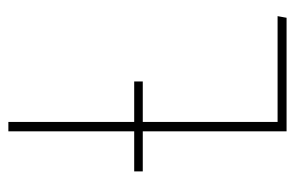

<svg xmlns="http://www.w3.org/2000/svg" viewBox="-146 -576 721 470"><g transform="rotate(-90 215.0 -340.5)"><path d="M152 -22H411L407 0H129V-352H31V-373H129V-681H152V-373H251V-352H152Z"/></g></svg>

Font: Fira Sans Condensed Thin
Style: Regular
Weight: 250
Width: 3
Designer: Carrois Corporate & Edenspiekermann AG
Foundry: Carrois Corporate GbR & Edenspiekermann AG
Version: Version 4.203